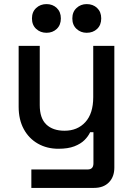

<svg xmlns="http://www.w3.org/2000/svg" viewBox="-20 -717 654 937"><path d="M133 200V110H408Q436 110 436 80V-72H420Q411 -52 392.5 -33.5Q374 -15 343 -3Q312 9 265 9Q209 9 165 -16Q121 -41 96 -87Q71 -133 71 -196V-493H174V-204Q174 -140 206 -109.5Q238 -79 295 -79Q358 -79 396.5 -121Q435 -163 435 -243V-493H538V101Q538 146 511.5 173Q485 200 439 200ZM403 -557Q374 -557 353.5 -576Q333 -595 333 -627Q333 -659 353.5 -678Q374 -697 403 -697Q434 -697 454 -678Q474 -659 474 -627Q474 -595 454 -576Q434 -557 403 -557ZM207 -557Q177 -557 156.5 -576Q136 -595 136 -627Q136 -659 156.5 -678Q177 -697 207 -697Q237 -697 257 -678Q277 -659 277 -627Q277 -595 257 -576Q237 -557 207 -557Z"/></svg>

Font: Space Grotesk Light Medium
Style: Regular
Weight: 500
Version: Version 2.000